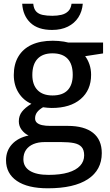

<svg xmlns="http://www.w3.org/2000/svg" viewBox="-20 -766 588 1026"><path d="M235.8 240.2Q127.9 240.2 70.1 200.7Q12.2 161.1 12.2 90.3Q12.2 40 43.9 5.1Q75.7 -29.8 132.8 -42Q111.3 -51.8 95.9 -72Q80.6 -92.3 80.6 -117.7Q80.6 -147.5 97.4 -169.2Q114.3 -190.9 147.9 -211.4Q105.5 -229 79.6 -269.8Q53.7 -310.5 53.7 -365.2Q53.7 -423.3 78.4 -464.4Q103 -505.4 149.4 -526.9Q195.8 -548.3 262.2 -548.3Q276.9 -548.3 292.5 -547.1Q308.1 -545.9 322.3 -543.5Q336.4 -541 345.2 -538.6H530.8V-480.5L435.1 -465.8Q449.2 -447.3 458 -421.9Q466.8 -396.5 466.8 -366.2Q466.8 -284.2 410.9 -236.6Q355 -189 256.3 -189Q233.4 -189.5 210 -192.9Q189 -180.7 178.2 -166.3Q167.5 -151.9 167.5 -133.3Q167.5 -119.1 177 -110.4Q186.5 -101.6 204.6 -97.4Q222.7 -93.3 248.5 -93.3H342.3Q430.2 -93.3 477.1 -56.2Q523.9 -19 523.9 52.2Q523.9 142.6 449.7 191.4Q375.5 240.2 235.8 240.2ZM239.3 168.5Q302.2 168.5 344.5 155.8Q386.7 143.1 408.2 119.6Q429.7 96.2 429.7 64Q429.7 34.7 415.8 19.3Q401.9 3.9 374.5 -1.5Q347.2 -6.8 307.1 -6.8H218.3Q184.1 -6.8 158.7 3.9Q133.3 14.6 119.1 34.9Q105 55.2 105 85Q105 125.5 139.9 147Q174.8 168.5 239.3 168.5ZM260.7 -255.9Q314.9 -255.9 341.8 -284.4Q368.7 -313 368.7 -366.2Q368.7 -423.3 341.3 -452.1Q314 -481 260.3 -481Q208 -481 180.4 -451.4Q152.8 -421.9 152.8 -365.2Q152.8 -313 180.7 -284.4Q208.5 -255.9 260.7 -255.9ZM422.4 -746.1Q418.9 -704.6 398.7 -673.1Q378.4 -641.6 342.8 -623.8Q307.1 -606 258.3 -606Q183.1 -606 142.8 -644Q102.5 -682.1 98.6 -746.1H157.7Q160.2 -718.8 173.1 -704.8Q186 -690.9 208 -686.3Q230 -681.6 259.8 -681.6Q286.1 -681.6 308.1 -686.8Q330.1 -691.9 344.5 -706.1Q358.9 -720.2 362.3 -746.1Z"/></svg>

Font: Open Sans Medium
Style: Regular
Weight: 500
Designer: Monotype Design Team
Foundry: Monotype Imaging Inc.
Version: Version 3.000